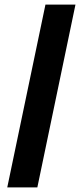

<svg xmlns="http://www.w3.org/2000/svg" viewBox="-20 -749 349 836"><path d="M11.6 67 177.9 -729H308.6L142.6 67Z"/></svg>

Font: Mona Sans
Style: Italic
Weight: 200
Italic angle: -11.6951°
Designer: Deni Anggara
Foundry: GitHub
Version: Version 2.000